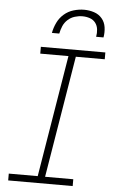

<svg xmlns="http://www.w3.org/2000/svg" viewBox="-62 -997 625 1038"><g transform="rotate(5 250.0 -477.5)"><path d="M373 0H23V-37H180L289 -698H136V-735H486V-698H329L220 -37H373ZM189 -815Q194 -843 207 -870.5Q220 -898 243 -918Q266 -938 295 -946.5Q324 -955 352 -955Q380 -955 406 -946.5Q432 -938 449 -918Q466 -898 470 -870.5Q474 -843 469 -815H429Q433 -836 430.5 -856Q428 -876 416.5 -891Q405 -906 386 -912.5Q367 -919 346 -919Q325 -919 304 -912.5Q283 -906 266.5 -891Q250 -876 241.5 -856Q233 -836 229 -815Z"/></g></svg>

Font: Iosevka Term Curly XLt Obl
Style: Regular
Weight: 200
Italic angle: -9°
Designer: Belleve Invis
Foundry: Belleve Invis
Version: Version 32.3.0